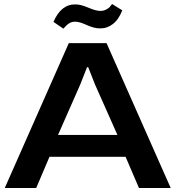

<svg xmlns="http://www.w3.org/2000/svg" viewBox="-20 -946 883 966"><path d="M3.9 0 326.2 -729H516.1L838.9 0H679.2L611.8 -157.2H229L162.1 0ZM249 -835.9Q287.6 -925.8 360.8 -923.8Q386.2 -923.8 424.3 -907.5Q462.4 -891.1 484.9 -891.1Q500 -891.1 512.5 -897.2Q524.9 -903.3 530.8 -909.4Q536.6 -915.5 543.9 -925.8L595.2 -894Q576.7 -846.7 547.1 -824.5Q517.6 -802.2 481.9 -803.2Q453.6 -803.2 416.5 -820.1Q379.4 -836.9 358.9 -836.9Q340.3 -836.9 326.9 -828.1Q313.5 -819.3 298.8 -801.8ZM272 -267.1H570.8L458 -521L423.8 -607.9H418L383.8 -521Z"/></svg>

Font: Lumene Sans Expanded
Style: Bold
Weight: 600
Width: 7
Designer: Deni Anggara
Version: Version 1.003;Glyphs 3.1.2 (3151)